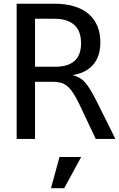

<svg xmlns="http://www.w3.org/2000/svg" viewBox="-20 -749 642 1035"><path d="M69.8 -729H272.9Q333 -729 379.2 -715.1Q425.3 -701.2 456.8 -674.6Q488.3 -647.9 504.6 -609.4Q521 -570.8 521 -522Q521 -443.8 481.4 -399.4Q441.9 -355 371.1 -344.2Q390.6 -338.9 406.5 -330.6Q422.4 -322.3 437 -306.4Q451.7 -290.5 467.3 -264.6Q482.9 -238.8 502.9 -199.2L602.1 0H496.1L409.2 -184.1Q390.1 -224.1 373.8 -248.5Q357.4 -272.9 340.6 -286.1Q323.7 -299.3 305.2 -303.7Q286.6 -308.1 263.2 -308.1H168.9V0H69.8ZM276.9 -389.2Q417 -389.2 417 -515.6Q417 -582 380.1 -615Q343.3 -647.9 272.9 -647.9H168.9V-389.2ZM300.8 97.2H417.5L326.2 265.6H254.9Z"/></svg>

Font: Hack
Style: Regular
Weight: 400
Monospace: yes
Designer: Christopher Simpkins
Foundry: Christopher Simpkins
Version: Version 2.019; ttfautohint (v1.4.1) -l 4 -r 80 -G 350 -x 0 -